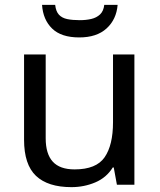

<svg xmlns="http://www.w3.org/2000/svg" viewBox="-20 -760 658 790"><path d="M533 -536V0H461L448 -71H444Q418 -29 372 -9.5Q326 10 274 10Q177 10 128 -36.5Q79 -83 79 -185V-536H168V-191Q168 -127 197 -95Q226 -63 287 -63Q376 -63 410.5 -113Q445 -163 445 -257V-536ZM464 -740Q459 -680 418.5 -643Q378 -606 306 -606Q232 -606 194.5 -642.5Q157 -679 153 -740H207Q210 -713 222.5 -699.5Q235 -686 256.5 -681.5Q278 -677 308 -677Q334 -677 355.5 -682Q377 -687 391.5 -700.5Q406 -714 409 -740Z"/></svg>

Font: Noto Sans Gunjala Gondi
Style: Regular
Weight: 400
Designer: Ek Type
Foundry: Ek Type
Version: Version 1.004